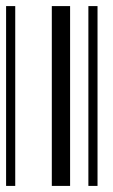

<svg xmlns="http://www.w3.org/2000/svg" viewBox="-20 -610 370 630"><path d="M0 0V-590H30V0ZM150 0V-590H210V0ZM270 0V-590H300V0Z"/></svg>

Font: Libre Barcode 128
Style: Regular
Weight: 400
Version: Version 1.005; ttfautohint (v1.8.3)